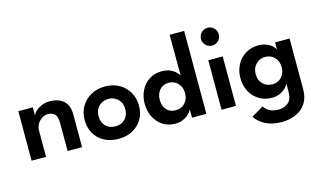

<svg xmlns="http://www.w3.org/2000/svg" viewBox="-102 -1003 2570 1539"><g transform="rotate(-15 1183.5 -234.0)"><path d="M471 0H351V-234.5Q351 -285.5 330.2 -306.2Q309.5 -327 273.5 -327Q248.5 -327 225.2 -312.2Q202 -297.5 187 -272.2Q172 -247 172 -216V0H52V-410.5H172V-342Q179 -361.5 199.2 -379.8Q219.5 -398 249.5 -410.2Q279.5 -422.5 314.5 -422.5Q379 -422.5 420.5 -391.5Q471 -353.5 471 -270.5Z M773 12Q703.5 12 652.8 -16Q602 -44 574.5 -92.8Q547 -141.5 547 -204Q547 -268.5 576.8 -317.8Q606.5 -367 657.5 -394.8Q708.5 -422.5 773 -422.5Q839.5 -422.5 890 -393.8Q940.5 -365 969.2 -315.5Q998 -266 998 -204Q998 -141 969.5 -92.2Q941 -43.5 890.2 -15.8Q839.5 12 773 12ZM774 -91.5Q822.5 -91.5 853.5 -122.2Q884.5 -153 884.5 -205Q884.5 -240.5 869.2 -266Q854 -291.5 829 -305.2Q804 -319 774 -319Q744.5 -319 719.2 -305.5Q694 -292 678.5 -266.5Q663 -241 663 -205Q663 -153 693.5 -122.2Q724 -91.5 774 -91.5Z M1244.5 12Q1182.5 12 1138 -18Q1093.5 -48 1069.5 -97.5Q1045.5 -147 1045.5 -205Q1045.5 -265.5 1070.2 -315Q1095 -364.5 1139.8 -393.5Q1184.5 -422.5 1244.5 -422.5Q1286.5 -422.5 1315.5 -408.8Q1344.5 -395 1361.2 -377.8Q1378 -360.5 1383 -349L1382 -688H1502.5V0H1383.5V-68.5H1383Q1380 -61 1370.2 -48Q1360.5 -35 1343.5 -21.2Q1326.5 -7.5 1301.8 2.2Q1277 12 1244.5 12ZM1275.5 -91Q1320.5 -91 1350.5 -122.8Q1380.5 -154.5 1380.5 -205Q1380.5 -240.5 1365.5 -266Q1350.5 -291.5 1326.5 -305.2Q1302.5 -319 1275.5 -319Q1229 -319 1199.8 -287.5Q1170.5 -256 1170.5 -205Q1170.5 -153.5 1198 -122.2Q1225.5 -91 1275.5 -91Z M1690 -516.5Q1658.5 -516.5 1637.2 -538.2Q1616 -560 1616 -590Q1616 -621 1637.5 -642.5Q1659 -664 1690 -664Q1721 -664 1742.2 -642.2Q1763.5 -620.5 1763.5 -590Q1763.5 -558.5 1741.5 -537.5Q1719.5 -516.5 1690 -516.5ZM1748 0H1628.5V-410.5H1748Z M2071 220Q1924.5 220 1853 119L1953 59Q1988 117 2071 117Q2121.5 117 2153 88.8Q2184.5 60.5 2184.5 0V-65H2182.5Q2178.5 -53.5 2162 -35.8Q2145.5 -18 2116 -3Q2086.5 12 2044 12Q1985 12 1938.8 -16.5Q1892.5 -45 1866.2 -94Q1840 -143 1840 -205Q1840 -267.5 1866.5 -316.8Q1893 -366 1939.2 -394.2Q1985.5 -422.5 2044 -422.5Q2085.5 -422.5 2114.5 -410Q2143.5 -397.5 2160.2 -381Q2177 -364.5 2182.5 -351V-410.5H2303V11.5Q2303 80 2272.5 126.5Q2242 173 2189.5 196.5Q2137 220 2071 220ZM2075.5 -91.5Q2124 -91.5 2153.2 -123.8Q2182.5 -156 2182.5 -205Q2182.5 -255.5 2152 -287.2Q2121.5 -319 2075.5 -319Q2030 -319 1998.2 -287.5Q1966.5 -256 1966.5 -205Q1966.5 -154 1997.5 -122.8Q2028.5 -91.5 2075.5 -91.5Z"/></g></svg>

Font: Lucymar Sans SemiBold
Style: Regular
Weight: 600
Foundry: The League of Moveable Type (original font) / Main changes by Cristiano Sobral with portions from Mirco Monsees
Version: Version 2.001;August 30, 2020;FontCreator 13.0.0.2681 64-bit